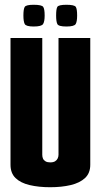

<svg xmlns="http://www.w3.org/2000/svg" viewBox="-20 -779 422 804"><path d="M190 5Q142 5 104 -4Q66 -13 45 -33.5Q24 -54 24 -89V-620H157V-131Q157 -122 160 -115Q163 -108 170.5 -103.5Q178 -99 190 -99Q203 -99 210.5 -103.5Q218 -108 221.5 -115.5Q225 -123 225 -131V-620H358V-89Q358 -54 336 -33.5Q314 -13 276 -4Q238 5 190 5ZM258 -668Q225 -668 220 -678.5Q215 -689 215 -714Q215 -741 220 -750Q225 -759 258 -759Q292 -759 297.5 -750Q303 -741 303 -714Q303 -689 297 -678.5Q291 -668 258 -668ZM121 -668Q89 -668 83.5 -678.5Q78 -689 78 -714Q78 -741 83.5 -750Q89 -759 121 -759Q155 -759 161 -750Q167 -741 167 -714Q167 -689 160.5 -678.5Q154 -668 121 -668Z"/></svg>

Font: Smooch Sans Thin ExtraBold
Style: Regular
Weight: 800
Version: Version 1.010